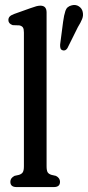

<svg xmlns="http://www.w3.org/2000/svg" viewBox="-20 -759 357 779"><path d="M169 -708.5V-84.5Q169 -67.5 173.2 -60.2Q177.5 -53 189 -49.5L206.5 -45.5Q223.5 -37 223.5 -21.5Q223.5 0 198.5 0H47Q22 0 22 -21.5Q22 -37 39 -45.5L57 -49.5Q68 -53 72.5 -60.2Q77 -67.5 77 -84.5V-627Q77 -641.5 73 -647.5Q69 -653.5 59 -656L31.5 -657Q14 -663 14 -677.5Q14 -686 19.2 -691.8Q24.5 -697.5 38 -702.5L102.5 -725.5Q119 -731.5 127.8 -733.8Q136.5 -736 144 -736Q169 -736 169 -708.5ZM236 -670.5Q239.5 -697.5 245.5 -715.2Q251.5 -733 271.5 -737.5Q287.5 -741.5 300 -733.2Q312.5 -725 315.5 -711Q319 -696 313.2 -681.8Q307.5 -667.5 296 -649L253.5 -563.5Q245 -550.5 232.5 -555.5Q226.5 -558 225 -564.5Q223.5 -571 224 -578.5Z"/></svg>

Font: Fraunces 144pt SuperSoft
Style: Regular
Weight: 400
Version: Version 1.000;[b76b70a41]